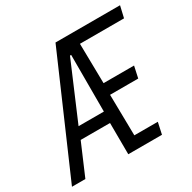

<svg xmlns="http://www.w3.org/2000/svg" viewBox="-184 -840 991 992"><g transform="rotate(-30 312.0 -344.0)"><path d="M-30 0 269 -688H654L638 -619H375L379 -382H561L546 -313H378L382 -69H522L507 0H306L305 -187H130L50 0ZM156 -254H307V-592H300Z"/></g></svg>

Font: Saira Condensed
Style: Italic
Weight: 400
Width: 3
Italic angle: -12°
Designer: Hector Gatti with collaboration of the Omnibus-Type team
Foundry: Omnibus-Type
Version: Version 1.100